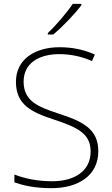

<svg xmlns="http://www.w3.org/2000/svg" viewBox="-20 -970 584 1000"><path d="M404 -943V-950H359C331 -907 271 -837 229 -798V-790H257C309 -833 371 -899 404 -943ZM492 -182C492 -299 410 -338 283 -379C177 -414 103 -444 103 -545C103 -643 186 -688 288 -688C343 -688 400 -678 459 -652L474 -686C416 -712 356 -724 290 -724C163 -724 63 -662 63 -544C63 -426 142 -386 259 -348C383 -307 452 -275 452 -181C452 -75 363 -26 252 -26C172 -26 107 -41 55 -61V-20C102 -4 160 10 249 10C385 10 492 -54 492 -182Z"/></svg>

Font: Noto Sans Myanmar ExtraLight
Style: Regular
Weight: 200
Designer: Monotype Design Team
Foundry: Monotype Imaging Inc.
Version: Version 2.107